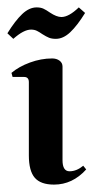

<svg xmlns="http://www.w3.org/2000/svg" viewBox="-20 -490 253 519"><path d="M168 -27Q187 -27 205 -42L213 -32Q176 9 126 9Q90 9 74 -9.5Q58 -28 58 -70V-268Q58 -282 45 -282H14L11 -293Q31 -310 61 -321Q91 -332 121 -332Q133 -332 141 -326Q149 -320 149 -310V-57Q149 -27 168 -27ZM131 -385Q120 -385 112.5 -388Q105 -391 94 -398Q87 -403 80 -406.5Q73 -410 64 -410Q44 -410 16 -385L0 -400Q21 -434 40 -452Q59 -470 79 -470Q90 -470 97.5 -466.5Q105 -463 115 -456Q133 -444 146 -444Q166 -444 193 -470L210 -455Q189 -421 170 -403Q151 -385 131 -385Z"/></svg>

Font: Katibeh
Style: Regular
Weight: 400
Designer: Arabic design by Kourosh Beigpour, Latin design by Eduardo Tunni, engineering by Lasse Fister
Version: Version 1.000